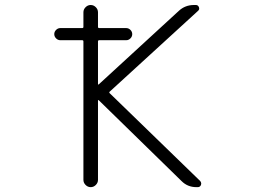

<svg xmlns="http://www.w3.org/2000/svg" viewBox="-20 -774 1040 772"><path d="M222.7 -612.3Q212.9 -612.3 205.6 -619.6Q198.2 -627 198.2 -636.7Q198.2 -646.5 205.6 -653.8Q212.9 -661.1 222.7 -661.1H310.5Q315.4 -661.1 315.4 -666V-724.6Q315.4 -736.3 324.2 -745.1Q333 -753.9 344.7 -753.9Q356.4 -753.9 365.2 -745.1Q374 -736.3 374 -724.6V-666Q374 -661.1 378.9 -661.1H487.3Q497.1 -661.1 504.4 -653.8Q511.7 -646.5 511.7 -636.7Q511.7 -627 504.4 -619.6Q497.1 -612.3 487.3 -612.3H378.9Q374 -612.3 374 -607.4V-435.5Q374 -434.6 375 -434.1Q376 -433.6 377 -434.6L699.2 -730.5Q724.6 -753.9 759.8 -753.9H767.6Q776.4 -753.9 779.8 -745.1Q783.2 -736.3 776.4 -730.5L420.9 -405.3Q418 -402.3 420.9 -399.4L785.2 -45.9Q789.1 -41 789.1 -36.1Q789.1 -33.2 788.1 -30.3Q784.2 -21.5 775.4 -21.5H769.5Q734.4 -21.5 710 -45.9L377 -371.1Q376 -372.1 375 -371.6Q374 -371.1 374 -369.1V-50.8Q374 -39.1 365.2 -30.3Q356.4 -21.5 344.7 -21.5Q333 -21.5 324.2 -30.3Q315.4 -39.1 315.4 -50.8V-607.4Q315.4 -612.3 310.5 -612.3Z"/></svg>

Font: Rounded-L Mgen+ 1mn light
Style: Regular
Weight: 200
Designer: [Source Han Sans]
Ryoko NISHIZUKA  (kana & ideographs); Paul D. Hunt (Latin, Greek & Cyrillic); Wenlong ZHANG  (bopomofo
Version: Version 1.059.20150602